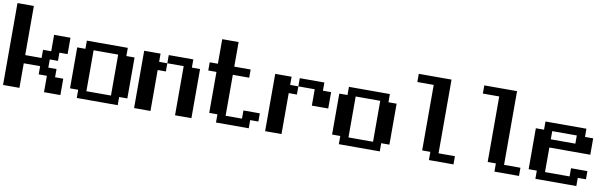

<svg xmlns="http://www.w3.org/2000/svg" viewBox="-43 -1034 4587 1443"><g transform="rotate(10 2250.0 -312.5)"><path d="M0 -625H125V-250H250V-312.5H312.5V-437.5H437.5V-312.5H375V-250H312.5V-187.5H375V-125H437.5V0H312.5V-125H250V-187.5H125V0H0Z M500 -375H562.5V-437.5H875V-375H937.5V-62.5H875V0H562.5V-62.5H500ZM625 -375V-62.5H812.5V-375Z M1000 -437.5H1125V-375H1187.5V-437.5H1375V-375H1437.5V0H1312.5V-375H1187.5V-312.5H1125V0H1000Z M1500 -437.5H1562.5V-625H1687.5V-437.5H1812.5V-375H1687.5V-62.5H1812.5V-125H1937.5V-62.5H1875V0H1625V-62.5H1562.5V-375H1500Z M2000 -437.5H2125V-375H2187.5V-437.5H2375V-375H2437.5V-250H2312.5V-375H2187.5V-312.5H2125V0H2000Z M2500 -375H2562.5V-437.5H2875V-375H2937.5V-62.5H2875V0H2562.5V-62.5H2500ZM2625 -375V-62.5H2812.5V-375Z M3062.5 -625H3312.5V-62.5H3437.5V0H3250V-62.5H3187.5V-562.5H3062.5Z M3562.5 -625H3812.5V-62.5H3937.5V0H3750V-62.5H3687.5V-562.5H3562.5Z M4000 -375H4062.5V-437.5H4375V-375H4437.5V-250H4125V-62.5H4312.5V-125H4437.5V-62.5H4375V0H4062.5V-62.5H4000ZM4125 -375V-312.5H4312.5V-375Z"/></g></svg>

Font: NeoDunggeunmo
Style: Regular
Weight: 400
Monospace: yes
Version: Version 1.600